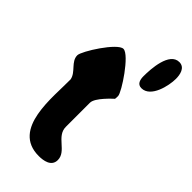

<svg xmlns="http://www.w3.org/2000/svg" viewBox="-250 -864 935 935"><g transform="rotate(45 217.0 -397.0)"><path d="M73 -367C75 -247 38 7 227 7C259 7 307 0 307 -45C307 -106 220 -121 220 -187V-353C220 -388 288 -448 293 -453C294 -456 294 -470 294 -473C294 -498 191 -654 150 -654C110 -654 13 -501 13 -473C13 -429 65 -410 73 -367ZM313 -629C313 -607 318 -580 347 -580C411 -580 434 -684 434 -731C434 -759 427 -801 388 -801C320 -801 313 -679 313 -629Z"/></g></svg>

Font: Asimov Print
Style: Regular
Weight: 500
Designer: Google
Version: Version 2.000980: 2014